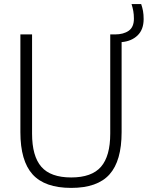

<svg xmlns="http://www.w3.org/2000/svg" viewBox="-20 -908 721 937"><path d="M327.5 9Q198.5 9 139 -57Q79.5 -123 79.5 -263V-740H136.5V-256Q136.5 -146 181.8 -94Q227 -42 327.5 -42Q427.5 -42 472.8 -94Q518 -146 518 -256V-740H541Q582.5 -740 608 -757.8Q633.5 -775.5 633.5 -817Q633.5 -837.5 630.5 -854Q627.5 -870.5 622 -888H669Q675 -870.5 678 -853.8Q681 -837 681 -815Q681 -763.5 651.2 -735Q621.5 -706.5 573.5 -702.5V-263Q573.5 -123 514.5 -57Q455.5 9 327.5 9Z"/></svg>

Font: Encode Sans Semi Condensed Light
Style: Regular
Weight: 300
Width: 4
Designer: Multiple Designers
Foundry: Impallari Type
Version: Version 3.000; ttfautohint (v1.8.3) -l 8 -r 50 -G 200 -x 14 